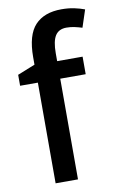

<svg xmlns="http://www.w3.org/2000/svg" viewBox="-87 -814 535 862"><g transform="rotate(-10 180.5 -382.5)"><path d="M313 -459H197V0H95V-459H14V-509L94 -541V-575Q94 -676 135.5 -720.5Q177 -765 256 -765Q288 -765 314 -759.5Q340 -754 361 -746L335 -667Q319 -672 301 -676Q283 -680 264 -680Q229 -680 213 -655Q197 -630 197 -575V-539H313Z"/></g></svg>

Font: Noto Sans Gurmukhi UI SemiCondensed Medium
Style: Regular
Weight: 500
Width: 4
Designer: Jelle Bosma - Monotype Design Team
Foundry: Monotype Imaging Inc.
Version: Version 2.004; ttfautohint (v1.8.4.7-5d5b)